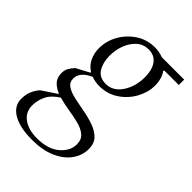

<svg xmlns="http://www.w3.org/2000/svg" viewBox="-216 -551 882 882"><g transform="rotate(45 224.5 -110.0)"><path d="M203 -153Q175 -153 152 -162Q94 -136 94 -93Q94 -68 114 -55Q134 -42 166 -35Q198 -28 234 -21.5Q270 -15 302 -3.5Q334 8 354 28.5Q374 49 374 85Q374 127 348.5 162.5Q323 198 275 219Q227 240 159 240Q80 240 35.5 214Q-9 188 -9 142Q-9 114 -0.5 93Q8 72 24 53L96 5V2Q71 -8 54.5 -25.5Q38 -43 38 -73Q38 -92 46 -106Q54 -120 67 -134L131 -168V-172Q105 -188 92 -215.5Q79 -243 79 -275Q79 -323 103 -365Q127 -407 167.5 -433.5Q208 -460 259 -460Q287 -460 313 -450H458V-415H366L361 -411Q383 -382 383 -335Q383 -293 360.5 -251Q338 -209 297 -181Q256 -153 203 -153ZM218 -181Q249 -181 272.5 -201.5Q296 -222 309.5 -256Q323 -290 323 -329Q323 -378 303 -405.5Q283 -433 245 -433Q212 -433 188 -412Q164 -391 151 -357.5Q138 -324 138 -285Q138 -242 156.5 -211.5Q175 -181 218 -181ZM48 127Q48 171 82 195Q116 219 170 219Q241 219 280.5 185.5Q320 152 320 109Q320 78 300.5 61.5Q281 45 249.5 37Q218 29 183 23.5Q148 18 116 9Q77 34 62.5 64.5Q48 95 48 127Z"/></g></svg>

Font: Spectral Light
Style: Italic
Weight: 300
Italic angle: -10°
Designer: Jean-Baptiste Levee
Foundry: Production Type
Version: Version 2.001